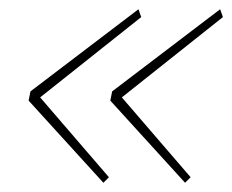

<svg xmlns="http://www.w3.org/2000/svg" viewBox="-20 -502 503 416"><path d="M393 -118 381 -106 219 -284 223 -304 457 -482 463 -465 244 -291ZM216 -118 204 -106 42 -284 46 -304 280 -482 286 -465 67 -291Z"/></svg>

Font: IBM Plex Sans Thin
Style: Italic
Weight: 100
Italic angle: -11.31°
Designer: Mike Abbink, Paul van der Laan, Pieter van Rosmalen
Foundry: Bold Monday
Version: Version 3.0